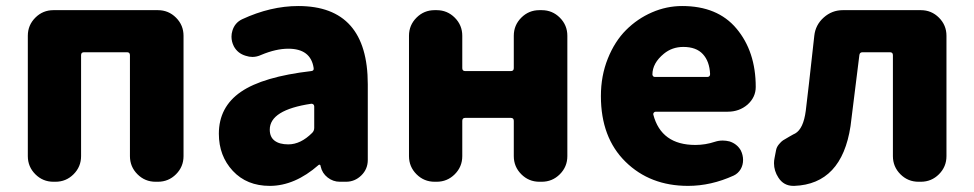

<svg xmlns="http://www.w3.org/2000/svg" viewBox="-20 -603 3230 637"><path d="M157.2 0Q122.1 0 97.2 -24.9Q72.3 -49.8 72.3 -85V-484.4Q72.3 -519.5 97.2 -544.4Q122.1 -569.3 157.2 -569.3H503.9Q539.1 -569.3 564 -544.4Q588.9 -519.5 588.9 -484.4V-85Q588.9 -49.8 564 -24.9Q539.1 0 503.9 0H496.1Q460.9 0 436 -24.9Q411.1 -49.8 411.1 -85V-419.9Q411.1 -429.7 401.4 -429.7H258.8Q249 -429.7 249 -419.9V-85Q249 -49.8 224.1 -24.9Q199.2 0 164.1 0Z M875 13.7Q798.8 13.7 752.4 -36.1Q706.1 -85.9 706.1 -159.2Q706.1 -248 779.3 -298.3Q852.5 -348.6 1012.7 -367.2Q1022.5 -368.2 1020.5 -377.9Q1010.7 -441.4 936.5 -441.4Q895.5 -441.4 846.7 -420.9Q832 -414.1 817.4 -414.1Q806.6 -414.1 794.9 -418Q768.6 -425.8 755.9 -449.2Q748 -464.8 748 -481.4Q748 -491.2 751 -501Q758.8 -527.3 783.2 -539.1Q877.9 -583 969.7 -583Q1200.2 -583 1200.2 -323.2V-72.3Q1200.2 -42 1178.7 -21Q1157.2 0 1127.9 0H1107.4Q1085 0 1066.9 -14.2Q1048.8 -28.3 1043.9 -50.8L1043 -54.7Q1042 -56.6 1040 -56.6Q1038.1 -56.6 1037.1 -55.7Q958 13.7 875 13.7ZM936.5 -124Q977.5 -124 1015.6 -162.1Q1022.5 -168.9 1022.5 -178.7V-250Q1022.5 -253.9 1019.5 -256.8Q1016.6 -258.8 1013.7 -258.8Q1012.7 -258.8 1012.7 -258.8Q875 -238.3 875 -172.9Q875 -148.4 891.1 -136.2Q907.2 -124 936.5 -124Z M1421.9 0Q1386.7 0 1361.8 -24.9Q1336.9 -49.8 1336.9 -85V-484.4Q1336.9 -519.5 1361.8 -544.4Q1386.7 -569.3 1421.9 -569.3H1428.7Q1463.9 -569.3 1488.8 -544.4Q1513.7 -519.5 1513.7 -484.4V-377Q1513.7 -367.2 1523.4 -367.2H1674.8Q1684.6 -367.2 1684.6 -377V-484.4Q1684.6 -519.5 1709.5 -544.4Q1734.4 -569.3 1769.5 -569.3H1777.3Q1812.5 -569.3 1837.4 -544.4Q1862.3 -519.5 1862.3 -484.4V-85Q1862.3 -49.8 1837.4 -24.9Q1812.5 0 1777.3 0H1769.5Q1734.4 0 1709.5 -24.9Q1684.6 -49.8 1684.6 -85V-202.1Q1684.6 -211.9 1674.8 -211.9H1523.4Q1513.7 -211.9 1513.7 -202.1V-85Q1513.7 -49.8 1488.8 -24.9Q1463.9 0 1428.7 0Z M2262.7 13.7Q2136.7 13.7 2055.2 -66.4Q1973.6 -146.5 1973.6 -284.2Q1973.6 -351.6 1996.6 -408.7Q2019.5 -465.8 2057.1 -503.4Q2094.7 -541 2143.1 -562Q2191.4 -583 2243.2 -583Q2360.4 -583 2422.9 -508.8Q2487.3 -432.6 2487.3 -314.5Q2487.3 -280.3 2460 -255.9Q2432.6 -232.4 2394.5 -232.4H2155.3Q2151.4 -232.4 2148.9 -229Q2146.5 -225.6 2147.5 -222.7Q2173.8 -122.1 2287.1 -122.1Q2320.3 -122.1 2352.5 -132.8Q2364.3 -136.7 2377.9 -136.7Q2388.7 -136.7 2400.4 -133.8Q2424.8 -126 2437.5 -104.5Q2445.3 -88.9 2445.3 -72.3Q2445.3 -55.7 2437.5 -42Q2428.7 -27.3 2414.1 -20.5Q2338.9 13.7 2262.7 13.7ZM2144.5 -355.5Q2144.5 -353.5 2146.5 -350.6Q2148.4 -347.7 2152.3 -347.7H2327.1Q2331.1 -347.7 2334 -350.6Q2335.9 -353.5 2335.9 -357.4Q2335.9 -357.4 2335.9 -357.4Q2334 -399.4 2312 -423.3Q2290 -447.3 2247.1 -447.3Q2210 -447.3 2182.6 -424.8Q2144.5 -393.6 2144.5 -355.5Z M2615.2 13.7Q2613.3 13.7 2612.3 13.7Q2580.1 13.7 2562.5 -13.7Q2547.9 -36.1 2547.9 -61.5Q2547.9 -70.3 2549.8 -79.1L2554.7 -104.5Q2556.6 -115.2 2564.5 -124.5Q2572.3 -133.8 2577.6 -137.2Q2583 -140.6 2599.1 -149.9Q2615.2 -159.2 2618.2 -160.2Q2645.5 -175.8 2653.3 -235.4Q2660.2 -290 2681.6 -484.4Q2685.5 -520.5 2712.9 -544.9Q2740.2 -569.3 2776.4 -569.3H3035.2Q3070.3 -569.3 3095.2 -544.4Q3120.1 -519.5 3120.1 -484.4V-85Q3120.1 -49.8 3095.2 -24.9Q3070.3 0 3035.2 0H3027.3Q2992.2 0 2967.3 -24.9Q2942.4 -49.8 2942.4 -85V-419.9Q2942.4 -429.7 2932.6 -429.7H2841.8Q2832 -429.7 2831.1 -419.9Q2806.6 -222.7 2801.8 -184.6Q2772.5 7.8 2615.2 13.7Z"/></svg>

Font: Gen Jyuu GothicX Heavy
Style: Bold
Weight: 900
Designer: [Source Han Sans]
Ryoko NISHIZUKA  (kana & ideographs); Paul D. Hunt (Latin, Greek & Cyrillic); Wenlong ZHANG  (bopomofo
Version: Version 1.002.20150607